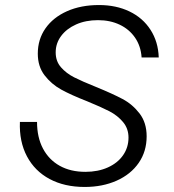

<svg xmlns="http://www.w3.org/2000/svg" viewBox="-20 -730 690 762"><path d="M59 -246H127Q127 -185 150.5 -140.5Q174 -96 217 -72Q260 -48 319 -48Q369 -48 408 -65.5Q447 -83 468.5 -114Q490 -145 490 -184Q490 -220 468 -246Q446 -272 414 -288.5Q382 -305 326 -328Q262 -353 223 -374.5Q184 -396 157 -431Q130 -466 130 -517Q130 -574 160.5 -617.5Q191 -661 246 -685.5Q301 -710 373 -710Q441 -710 494 -684.5Q547 -659 577.5 -611.5Q608 -564 610 -502H542Q539 -547 516 -580.5Q493 -614 455 -632Q417 -650 369 -650Q320 -650 282 -633Q244 -616 222.5 -587Q201 -558 201 -522Q201 -487 222 -463Q243 -439 274.5 -423Q306 -407 361 -385Q427 -358 466.5 -337Q506 -316 534 -279.5Q562 -243 562 -189Q562 -129 530.5 -83.5Q499 -38 443 -13Q387 12 316 12Q236 12 177 -19.5Q118 -51 87 -109.5Q56 -168 59 -246Z"/></svg>

Font: Azeret Mono Light
Style: Italic
Weight: 300
Italic angle: -12°
Designer: Martin Vácha
Foundry: Displaay
Version: Version 1.000; Glyphs 3.0.3, build 3074